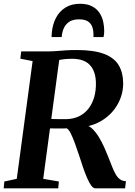

<svg xmlns="http://www.w3.org/2000/svg" viewBox="-25 -1022 732 1042"><path d="M-5 0 -1.5 -37 66 -51.5 152 -690.5 85.5 -703.5 90 -743H230Q259 -743 282.8 -745Q306.5 -747 332.2 -748.8Q358 -750.5 391.5 -750.5Q485.5 -750.5 540.5 -729.2Q595.5 -708 619.2 -668Q643 -628 643.5 -570.5Q643.5 -510.5 614.5 -457.8Q585.5 -405 532.2 -370.5Q479 -336 405 -330L432 -343Q454 -343.5 474 -325Q494 -306.5 511 -278.8Q528 -251 540.8 -222.2Q553.5 -193.5 562 -172Q574 -141.5 583.5 -117.2Q593 -93 603 -75.8Q613 -58.5 626 -49Q639 -39.5 658.5 -38.5L654 0H492.5Q481.5 0 470.5 -14.5Q459.5 -29 448.8 -53.8Q438 -78.5 427 -109.5Q415.5 -144.5 403.8 -180Q392 -215.5 380.8 -246.2Q369.5 -277 358.8 -298.2Q348 -319.5 337 -325.5Q332 -325 319.5 -324.8Q307 -324.5 291.5 -324.8Q276 -325 261.2 -325Q246.5 -325 236 -325L242.5 -377Q251 -376.5 264.8 -376Q278.5 -375.5 293.2 -375.5Q308 -375.5 320.5 -375.5Q333 -375.5 338 -375.5Q377.5 -377 407.2 -392.5Q437 -408 457 -434.8Q477 -461.5 486.8 -497Q496.5 -532.5 495.5 -574Q494 -636 462.5 -669.5Q431 -703 365.5 -703Q355 -703 338.5 -702Q322 -701 305.5 -698.2Q289 -695.5 278 -690.5L300 -723.5L209.5 -51.5L294.5 -37L291 0ZM409 -1001.5Q448.5 -1001.5 474.2 -988Q500 -974.5 514.5 -952.8Q529 -931 534.8 -905.5Q540.5 -880 540.5 -855.5Q540.5 -846 539.8 -837.2Q539 -828.5 537 -821H482Q482.5 -825 482.5 -829.8Q482.5 -834.5 482 -840.5Q481.5 -861.5 474.5 -879Q467.5 -896.5 450.8 -906.8Q434 -917 404 -917Q368.5 -917 348.5 -902.2Q328.5 -887.5 319.8 -865.5Q311 -843.5 310 -821H255Q255 -828 255.5 -834Q256 -840 256.5 -847Q260.5 -890.5 279 -925.5Q297.5 -960.5 330.2 -981Q363 -1001.5 409 -1001.5Z"/></svg>

Font: Merriweather 60pt
Style: Bold Italic
Weight: 700
Italic angle: -7.8°
Version: Version 2.101